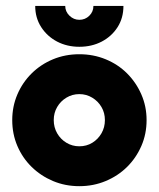

<svg xmlns="http://www.w3.org/2000/svg" viewBox="-20 -628 547 662"><path d="M253.5 13.9Q204.9 13.9 162.8 -3.8Q120.8 -21.5 89.2 -52.4Q57.6 -83.3 39.9 -124.7Q22.2 -166 22.2 -213.9Q22.2 -261.1 39.9 -302.4Q57.6 -343.8 89.2 -375Q120.8 -406.2 162.8 -423.6Q204.9 -441 253.5 -441Q302.1 -441 344.4 -423.6Q386.8 -406.2 418.1 -375Q449.3 -343.8 467.4 -302.4Q485.4 -261.1 485.4 -213.9Q485.4 -166 467.4 -124.7Q449.3 -83.3 418.1 -52.4Q386.8 -21.5 344.4 -3.8Q302.1 13.9 253.5 13.9ZM253.5 -123.6Q278.5 -123.6 298.3 -135.8Q318.1 -147.9 329.9 -168.4Q341.7 -188.9 341.7 -213.9Q341.7 -238.9 329.9 -259Q318.1 -279.2 297.9 -291.3Q277.8 -303.5 253.5 -303.5Q229.2 -303.5 209 -291.3Q188.9 -279.2 177.1 -259Q165.3 -238.9 165.3 -213.9Q165.3 -188.9 177.1 -168.4Q188.9 -147.9 209 -135.8Q229.2 -123.6 253.5 -123.6ZM253.5 -466.7Q211.1 -466.7 176.7 -484.7Q142.4 -502.8 121.9 -534.7Q101.4 -566.7 101.4 -607.6H204.9Q204.9 -588.2 219.4 -574Q234 -559.7 253.5 -559.7Q273.6 -559.7 287.8 -573.6Q302.1 -587.5 302.1 -607.6H405.6Q405.6 -566 385.4 -534.4Q365.3 -502.8 330.9 -484.7Q296.5 -466.7 253.5 -466.7Z"/></svg>

Font: Afacad Flux ExtraBold
Style: Regular
Weight: 800
Designer: Kristian Moeller
Foundry: Dicotype
Version: Version 1.100